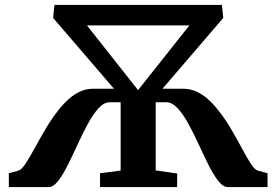

<svg xmlns="http://www.w3.org/2000/svg" viewBox="-20 -763 1127 783"><path d="M16 0V-56.5L56 -67.5Q68.5 -71.5 85 -96.8Q101.5 -122 121.5 -159Q141.5 -196 165.8 -237Q190 -278 218 -313.5Q238 -339 260 -358.8Q282 -378.5 306.8 -389.8Q331.5 -401 358.5 -401H445L196.5 -690L202 -743H885L890.5 -690L642.5 -401H727.5Q756 -401 781.2 -389.5Q806.5 -378 829 -357.8Q851.5 -337.5 871.5 -311.5Q899.5 -276 923.2 -235.5Q947 -195 966.5 -158.2Q986 -121.5 1002 -96.5Q1018 -71.5 1031 -67.5L1071 -56.5V0H909.5Q890 0 870.2 -25Q850.5 -50 830.8 -89.5Q811 -129 790.8 -173.2Q770.5 -217.5 749 -257Q727.5 -296.5 704.8 -321.2Q682 -346 657.5 -346H615V-68L702.5 -55.5V0H388V-56.5L472 -67.5V-346H428Q404 -346 381.5 -321.2Q359 -296.5 337.8 -257Q316.5 -217.5 296.2 -173.2Q276 -129 256.2 -89.5Q236.5 -50 217 -25Q197.5 0 177.5 0ZM334.5 -659.5 543 -395.5 752.5 -659.5Z"/></svg>

Font: Merriweather 28pt
Style: Bold
Weight: 700
Version: Version 2.100